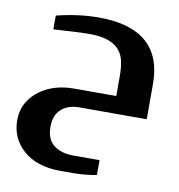

<svg xmlns="http://www.w3.org/2000/svg" viewBox="-73 -427 703 752"><g transform="rotate(10 279.0 -51.0)"><path d="M380.9 -68.8V-146Q380.9 -179.7 376 -204.6Q370.6 -231.4 355 -250Q338.9 -269 311 -279.3Q281.7 -290 235.8 -290Q210.4 -290 174.8 -288.1Q119.1 -285.2 92.8 -283.2V-337.9Q131.8 -348.1 179.2 -354.5Q219.2 -359.9 261.2 -359.9Q386.7 -359.9 450.2 -305.2Q514.2 -250 514.2 -141.1V0H247.1Q201.7 0 174.8 23.9Q147.9 47.9 147.9 94.2Q147.9 144.5 178.2 167.5Q208 189.9 254.9 189.9H359.9V249Q338.9 253.4 309.1 255.9Q287.1 257.8 264.2 257.8H214.8Q168 257.8 131.3 245.6Q93.8 233.4 68.4 210.4Q42 187 28.8 157.7Q15.1 127.4 15.1 91.8Q15.1 52.2 32.2 22Q48.8 -7.3 77.1 -28.3Q105 -48.8 140.1 -59.1Q173.8 -68.8 211.9 -68.8Z"/></g></svg>

Font: SimahzazaarabicW05-SemiBold
Style: Regular
Weight: 600
Designer: Ahmed zaza
Foundry: Ahmed zaza
Version: Version 1.001